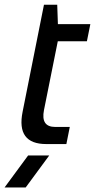

<svg xmlns="http://www.w3.org/2000/svg" viewBox="-65 -616 415 821"><path d="M123 -595.7H179.7L182.6 -512.7H321.3L306.6 -439.5H182.1L123 -145Q108.9 -73.2 170.9 -73.2H233.4L218.8 0H132.8Q3.9 0 31.7 -138.2ZM145.5 48.8 44.9 185.5H-45.4L55.2 48.8Z"/></svg>

Font: Sansation
Style: Italic
Weight: 400
Designer: Bernd Montag
Version: Version 1.301